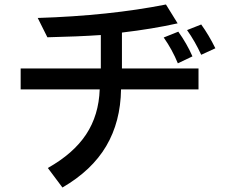

<svg xmlns="http://www.w3.org/2000/svg" viewBox="-20 -724 1002 855"><path d="M193 24Q307 -40 363.5 -125.5Q420 -211 424 -326H72V-419H429V-568Q327 -561 191 -558L148 -644Q466 -654 719 -704L771 -620Q659 -595 523 -579V-419H864V-326H519Q517 -182 453 -73.5Q389 35 258 111ZM813 -590 876 -615Q910 -568 939 -509L876 -480Q849 -539 813 -590ZM709 -557 774 -583Q812 -530 837 -473L772 -442Q747 -503 709 -557Z"/></svg>

Font: Gmarket Sans TTF Medium
Style: Regular
Weight: 500
Designer: Creative Director : Sungho Lee; Art Director : Kiwoong Choi; Project Manager : Sori Yang, Jongwook Yoon; Font Designer :
Foundry: Sandoll Inc.
Version: Version 1.000;hotconv 1.0.109;makeotfexe 2.5.65596